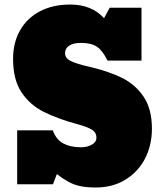

<svg xmlns="http://www.w3.org/2000/svg" viewBox="-20 -812 727 846"><path d="M402.8 14.2Q362.8 14.2 334.5 8.3Q306.2 2.4 282 -10.7Q257.8 -23.9 230.5 -44.9L213.4 0H55.7V-237.8H212.4Q227.5 -196.8 259 -179.9Q290.5 -163.1 336.4 -163.1Q364.7 -163.1 384.8 -174.6Q404.8 -186 404.8 -205.1Q404.8 -229 384.3 -241Q363.8 -252.9 326.7 -263.2Q279.3 -275.9 241 -290Q202.6 -304.2 172.4 -319.3Q111.8 -349.6 74.7 -405.3Q37.6 -460.9 37.6 -553.2Q37.6 -624 68.4 -678.2Q98.6 -731.9 155.5 -762Q212.4 -792 289.6 -792Q383.8 -792 438.5 -731.9L463.4 -777.8H603.5V-544.9H453.6Q432.6 -588.9 407.2 -606Q381.8 -623 337.4 -623Q303.7 -623 285.2 -611.1Q266.6 -599.1 266.6 -578.1Q266.6 -554.7 293.5 -542.5Q319.8 -529.8 368.7 -519Q454.1 -499.5 516.1 -469.7Q576.7 -439.9 613 -385.5Q649.4 -331.1 649.4 -245.1Q649.4 -172.4 619.1 -113.3Q588.4 -54.2 532 -20Q475.6 14.2 402.8 14.2Z"/></svg>

Font: Angkor
Style: Regular
Weight: 400
Designer: Danh Hong
Foundry: Danh Hong
Version: Version 8.000; ttfautohint (v1.8.3)